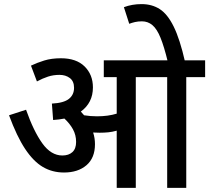

<svg xmlns="http://www.w3.org/2000/svg" viewBox="-20 -916 1020 936"><path d="M443 -213Q443 -146 401.5 -110.5Q360 -75 292 -75Q235 -75 189 -102Q143 -129 102.5 -190Q62 -251 24 -354L107 -381Q144 -276 186.5 -217Q229 -158 284 -158Q315 -158 333 -174.5Q351 -191 351 -224Q351 -258 335.5 -286Q320 -314 294 -338Q269 -333 239 -331L233 -411Q291 -414 316 -434Q341 -454 341 -488Q341 -520 320.5 -535.5Q300 -551 270 -551Q240 -551 214 -542.5Q188 -534 160 -519L131 -596Q160 -610 195.5 -621Q231 -632 277 -632Q352 -632 392.5 -592Q433 -552 433 -490Q433 -415 374 -372Q382 -363 390 -354Q421 -349 453 -349Q507 -349 549 -362V-540H486V-622H980V-540H888V0H795V-540H642V0H549V-279Q528 -273 508 -271Q488 -269 466 -269Q452 -269 434 -270Q443 -243 443 -213ZM798 -615Q780 -689 762.5 -732Q745 -775 723 -793.5Q701 -812 672 -812Q653 -812 638 -808.5Q623 -805 610 -800L584 -881Q624 -896 670 -896Q721 -896 759 -871.5Q797 -847 827 -786Q857 -725 882 -615Z"/></svg>

Font: Noto Sans SemiCondensed Medium
Style: Italic
Weight: 500
Width: 4
Italic angle: -12°
Designer: Monotype Design Team
Foundry: Monotype Imaging Inc.
Version: Version 2.013; ttfautohint (v1.8.4.7-5d5b)